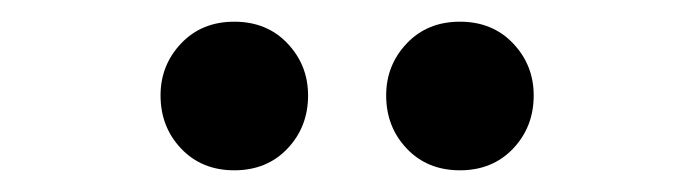

<svg xmlns="http://www.w3.org/2000/svg" viewBox="-20 -736 640 177"><path d="M196 -579Q166 -579 147 -599Q128 -619 128 -648Q128 -676 147 -696Q166 -716 196 -716Q226 -716 245 -696Q264 -676 264 -648Q264 -619 245 -599Q226 -579 196 -579ZM404 -579Q374 -579 355 -599Q336 -619 336 -648Q336 -676 355 -696Q374 -716 404 -716Q434 -716 453 -696Q472 -676 472 -648Q472 -619 453 -599Q434 -579 404 -579Z"/></svg>

Font: Source Code Pro ExtraLight SemiBold
Style: Regular
Weight: 600
Monospace: yes
Version: Version 1.018;hotconv 1.0.116;makeotfexe 2.5.65601